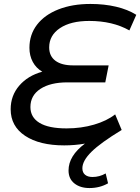

<svg xmlns="http://www.w3.org/2000/svg" viewBox="-20 -728 710 972"><path d="M229 -488Q229 -444 260.5 -420.5Q292 -397 350 -397H530L513 -311H321Q235 -311 184.5 -278Q134 -245 134 -186Q134 -134 180 -106Q226 -78 317 -78Q391 -78 456 -97Q521 -116 563 -149L596 -70Q489 -5 443 40.5Q397 86 397 124Q397 145 410.5 156.5Q424 168 448 168Q484 168 515 150L527 200Q485 224 433 224Q386 224 356.5 200.5Q327 177 327 135Q327 61 410 -1Q359 8 305 8Q180 8 107 -40.5Q34 -89 34 -175Q34 -244 77.5 -294.5Q121 -345 194 -365Q163 -383 146 -414.5Q129 -446 129 -486Q129 -553 167.5 -603Q206 -653 276 -680.5Q346 -708 438 -708Q508 -708 567.5 -694Q627 -680 670 -653L635 -574Q550 -622 432 -622Q338 -622 283.5 -585.5Q229 -549 229 -488Z"/></svg>

Font: Montserrat Alternates Medium
Style: Italic
Weight: 500
Italic angle: -11.3°
Designer: Julieta Ulanovsky
Foundry: Julieta Ulanovsky
Version: Version 7.200